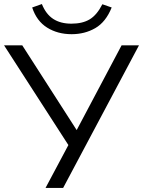

<svg xmlns="http://www.w3.org/2000/svg" viewBox="-21 -929 707 949"><path d="M204 0 317 -212 -1 -705H89L358 -286L580 -705H666L291 0ZM333 -760Q264 -760 212 -792.5Q160 -825 138 -892L186 -909Q206 -859 242 -835.5Q278 -812 332 -812Q387 -812 422.5 -833.5Q458 -855 485 -908L531 -892Q502 -820 450 -790Q398 -760 333 -760Z"/></svg>

Font: Mulish
Style: Regular
Weight: 400
Designer: Vernon Adams
Foundry: Vernon Adams
Version: Version 3.603; ttfautohint (v1.8.3)